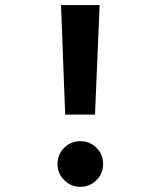

<svg xmlns="http://www.w3.org/2000/svg" viewBox="-20 -718 626 748"><path d="M233.9 -271.5 217.8 -698.2H368.2L350.1 -271.5ZM293 9.8Q255.9 9.8 230 -16.4Q204.1 -42.5 204.1 -79.1Q204.1 -116.2 230 -142.1Q255.9 -168 293 -168Q330.1 -168 356 -142.1Q381.8 -116.2 381.8 -79.1Q381.8 -42.5 356 -16.4Q330.1 9.8 293 9.8Z"/></svg>

Font: Cascadia Code PL
Style: Bold
Weight: 700
Monospace: yes
Designer: Aaron Bell
Foundry: Saja Typeworks
Version: Version 2404.023; ttfautohint (v1.8.4)